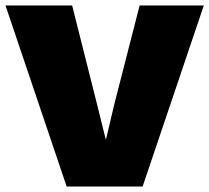

<svg xmlns="http://www.w3.org/2000/svg" viewBox="-28 -680 763 700"><path d="M492 0H215L-8 -660H235L326 -299L358 -170L388 -297L481 -660H715Z"/></svg>

Font: Work Sans Black
Style: Regular
Weight: 900
Designer: Wei Huang
Foundry: Wei Huang
Version: Version 1.500